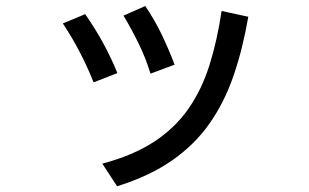

<svg xmlns="http://www.w3.org/2000/svg" viewBox="-20 -574 1040 646"><path d="M486.3 -326.2Q470.7 -377.9 446.8 -426.8Q422.9 -475.6 395.5 -521.5L468.8 -553.7Q500 -507.8 523.9 -458Q547.9 -408.2 567.4 -356.4ZM374 52.7 324.2 -23.4Q427.7 -50.8 498.5 -97.2Q569.3 -143.6 614.3 -208.5Q659.2 -273.4 685.1 -356Q710.9 -438.5 725.6 -537.1L815.4 -517.6Q796.9 -410.2 766.1 -320.3Q735.4 -230.5 685.5 -159.2Q635.7 -87.9 559.6 -34.7Q483.4 18.6 374 52.7ZM294.9 -296.9Q274.4 -348.6 248.5 -398.4Q222.7 -448.2 191.4 -495.1L266.6 -526.4Q298.8 -480.5 326.2 -430.7Q353.5 -380.9 375 -328.1Z"/></svg>

Font: Kosugi
Style: Regular
Weight: 400
Version: Version 4.002